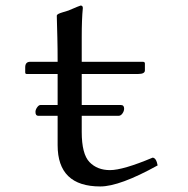

<svg xmlns="http://www.w3.org/2000/svg" viewBox="-20 -663 680 693"><path d="M89 -440H188Q188 -489 187 -527.5Q186 -566 185.5 -585Q185 -604 185 -606Q185 -610 191 -613Q197 -616 209 -619.5Q221 -623 227 -625Q269 -643 271 -643Q279 -643 279 -634Q275 -594 275 -529V-440H495Q503 -440 503 -434V-409Q503 -396 479 -396H275V-284H416Q428 -284 428 -271Q428 -262 422 -253.5Q416 -245 408 -245H275V-187Q275 -107 303 -78Q331 -49 377 -49Q424 -49 531 -94Q544 -93 549 -66Q412 10 342 10Q188 10 188 -139V-245H118Q108 -245 108 -259Q108 -267 114 -275.5Q120 -284 126 -284H188V-396H76Q71 -396 71 -402V-420Q71 -440 89 -440Z"/></svg>

Font: Linux Libertine Mono O
Style: Mono
Weight: 400
Designer: Philipp H. Poll
Foundry: Philipp H. Poll
Version: Version 5.1.7